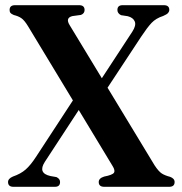

<svg xmlns="http://www.w3.org/2000/svg" viewBox="-20 -720 700 740"><path d="M576 -82.5Q591.5 -59 603.8 -51.2Q616 -43.5 635.5 -38.5Q653 -32 653 -18.5Q653 0 632 0H382Q360.5 0 360.5 -18.5Q360.5 -33 381.5 -39.5Q413 -45.5 419 -54Q425 -62.5 414 -80L283.5 -296L153 -96.5Q124.5 -52.5 174.5 -41.5L197.5 -37.5Q211.5 -31 211.5 -18.5Q211.5 0 191.5 0H32Q11 0 11 -18.5Q11 -31.5 29.5 -39.5Q60 -50 79 -66.8Q98 -83.5 118.5 -115L261 -333L88 -619Q74 -642 62.2 -650Q50.5 -658 33.5 -662Q23 -666.5 20 -670.5Q17 -674.5 17 -681.5Q17 -700 38 -700H285Q306 -700 306 -681.5Q306 -668 292 -662.5L259 -658Q231 -651 248.5 -623L372.5 -418.5L490 -598Q505.5 -622 499.5 -637Q493.5 -652 472.5 -657.5L446.5 -661.5Q432.5 -668.5 432.5 -681.5Q432.5 -700 452.5 -700H611.5Q632.5 -700 632.5 -682Q632.5 -675.5 627.8 -670Q623 -664.5 609 -658.5Q581 -649.5 564.2 -631.8Q547.5 -614 525 -580L394.5 -382Z"/></svg>

Font: Fraunces 144pt Soft SemiBold
Style: Regular
Weight: 600
Version: Version 1.000;[b76b70a41]